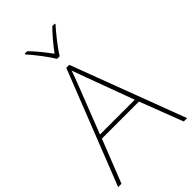

<svg xmlns="http://www.w3.org/2000/svg" viewBox="-279 -1042 1136 1136"><g transform="rotate(-45 288.5 -474.5)"><path d="M281 -792H303C327 -833 382 -902 419 -943V-949H398C361 -912 320 -862 292 -824C264 -862 225 -912 188 -949H167V-943C204 -902 257 -833 281 -792ZM549 0H577L307 -716H282L0 0H28L135 -271H445ZM325 -594 435 -296H144L260 -593C270 -620 283 -652 293 -682C306 -645 317 -617 325 -594Z"/></g></svg>

Font: Noto Sans Sinhala Thin
Style: Regular
Weight: 100
Designer: Jelle Bosma - Monotype Design Team
Foundry: Monotype Imaging Inc.
Version: Version 2.006